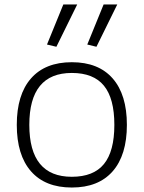

<svg xmlns="http://www.w3.org/2000/svg" viewBox="-20 -828 642 858"><path d="M190 -629 263 -808H325L232 -619ZM370 -629 443 -808H504L411 -619ZM301 10Q182 10 118.5 -62.5Q55 -135 55 -270Q55 -405 118.5 -477.5Q182 -550 301 -550Q420 -550 483.5 -477.5Q547 -405 547 -270Q547 -135 483.5 -62.5Q420 10 301 10ZM301 -38Q398 -38 444.5 -95Q491 -152 491 -270Q491 -388 444.5 -445Q398 -502 301 -502Q111 -502 111 -270Q111 -38 301 -38Z"/></svg>

Font: Encode Sans Wide
Style: ExtraLight
Weight: 200
Designer: Pablo Impallari, Andres Torresi
Foundry: Pablo Impallari, Andres Torresi
Version: Version 1.000; ttfautohint (v1.00) -l 8 -r 50 -G 200 -x 14 -